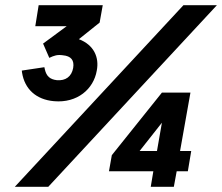

<svg xmlns="http://www.w3.org/2000/svg" viewBox="-20 -720 856 740"><path d="M188 -330C278 -322 341 -377 353 -448C363 -499 342 -547 284 -569L364 -633L376 -700H129L116 -619H237L146 -552L170 -497C189 -506 201 -510 222 -507C254 -504 267 -488 262 -458C256 -425 233 -408 199 -411C173 -414 159 -426 153 -452L151 -461L64 -448L65 -440C75 -377 119 -336 188 -330ZM561 0H650L661 -60H704L717 -138H674L714 -363H604L411 -122L400 -60H571ZM37 0H166L816 -700H687ZM518 -138 604 -247 585 -138Z"/></svg>

Font: Fixel Display SemiBold
Style: Italic
Weight: 600
Italic angle: -10°
Designer: AlfaBravo + MacPaw
Foundry: Kyrylo Tkachov, Marchela Mozhyna, Serhii Makarenko, Maria Weinstein, Zakhar Kryvoshyya
Version: Version 1.210;Glyphs 3.2 (3217)